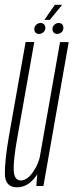

<svg xmlns="http://www.w3.org/2000/svg" viewBox="-23 -773 305 798"><path d="M128 0H157.5L262.5 -598H226.5L133.5 -70ZM119.5 -598.5H83.5L14 -206.5Q-3 -108.5 -2.8 -51.5Q-2.5 5.5 47.5 5.5Q88.5 5.5 119.2 -31.5Q150 -68.5 158 -112.5L144.5 -130Q138 -92 113.8 -57.5Q89.5 -23 63.5 -23Q35.5 -23 34 -66.8Q32.5 -110.5 49.5 -203.5ZM139 -632Q149 -632 157.2 -639Q165.5 -646 165.5 -657.5Q165.5 -666.5 159.8 -672Q154 -677.5 145.5 -677.5Q135.5 -677.5 127.5 -670.2Q119.5 -663 119.5 -652Q119.5 -643 124.8 -637.5Q130 -632 139 -632ZM214.5 -632Q225 -632 232.8 -639Q240.5 -646 240.5 -657.5Q240.5 -666.5 235.2 -672Q230 -677.5 221 -677.5Q211 -677.5 203 -670.2Q195 -663 195 -652Q195 -643 200.5 -637.5Q206 -632 214.5 -632ZM161.5 -690.5H184L235.5 -753H205Z"/></svg>

Font: Anybody ExtraCondensed ExtraLight
Style: Italic
Weight: 250
Width: 2
Italic angle: -10°
Version: Version 1.113;gftools[0.9.25]